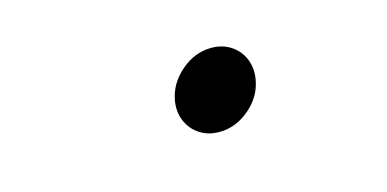

<svg xmlns="http://www.w3.org/2000/svg" viewBox="-37 -618 1030 511"><g transform="rotate(-15 478.0 -363.0)"><path d="M426.8 -362.9Q434.7 -408.7 472.7 -441.4Q510.7 -474.1 556.5 -474.1Q586.6 -474.1 609.7 -459.2Q632.8 -444.2 643.5 -418.7Q654.1 -393.1 649.1 -362.9Q641.7 -317.1 603.7 -284.6Q565.7 -252.1 519.9 -252.1Q489.7 -252.1 466.6 -267Q443.5 -282 432.7 -307.4Q421.9 -332.7 426.8 -362.9Z"/></g></svg>

Font: Karasuma Gothic
Style: Medium Italic
Weight: 500
Italic angle: 9.39998°
Designer: Rasmus Andersson / Ryoko Nishizuka
Foundry: Genbu
Version: Version 1.00